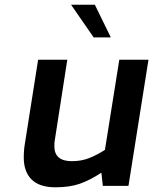

<svg xmlns="http://www.w3.org/2000/svg" viewBox="-20 -790 651 816"><path d="M81 -120Q81 -153 86 -181L142 -536H266L213 -195Q211 -187 211 -169Q211 -105 285 -105Q324 -105 356 -117Q388 -129 426 -153L487 -536H611L526 0H417L411 -56Q362 -24 319 -9Q276 6 215 6Q148 6 114.5 -27Q81 -60 81 -120ZM282 -770H383L451 -631H378Z"/></svg>

Font: Exo SemiBold
Style: Italic
Weight: 600
Italic angle: -9°
Designer: Natanael Gama
Foundry: Natanael Gama
Version: Version 1.500; ttfautohint (v1.6)